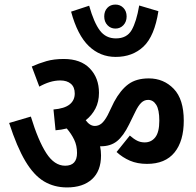

<svg xmlns="http://www.w3.org/2000/svg" viewBox="-20 -890 858 840"><path d="M436 -818Q436 -841 449.5 -855.5Q463 -870 485 -870Q506 -870 520 -855.5Q534 -841 534 -818Q534 -795 520 -780Q506 -765 485 -765Q464 -765 450 -780Q436 -795 436 -818ZM673 -841Q656 -732 608 -686.5Q560 -641 486 -641Q418 -641 368.5 -688.5Q319 -736 291 -839L370 -865Q391 -791 417 -756.5Q443 -722 487 -722Q535 -722 556 -758.5Q577 -795 589 -866ZM422 -210Q422 -142 382.5 -106Q343 -70 273 -70Q217 -70 172.5 -96.5Q128 -123 91 -185Q54 -247 20 -352L115 -380Q147 -275 182.5 -220Q218 -165 265 -165Q317 -165 317 -221Q317 -253 304.5 -279Q292 -305 272 -328Q249 -322 223 -320L214 -411Q262 -415 284.5 -433Q307 -451 307 -481Q307 -509 290 -523.5Q273 -538 244 -538Q221 -538 198 -531Q175 -524 152 -511L119 -599Q150 -613 183 -622.5Q216 -632 259 -632Q333 -632 373 -590.5Q413 -549 413 -484Q413 -445 397.5 -415Q382 -385 355 -364Q373 -339 395 -339Q411 -339 424 -349.5Q437 -360 451 -386L479 -444Q507 -496 541.5 -521.5Q576 -547 631 -547Q696 -547 740 -501.5Q784 -456 784 -362Q784 -273 743.5 -223Q703 -173 623 -173Q581 -173 548.5 -187Q516 -201 490 -225L548 -297Q565 -282 580 -274.5Q595 -267 613 -267Q642 -267 659.5 -289.5Q677 -312 677 -362Q677 -410 663.5 -431.5Q650 -453 628 -453Q611 -453 598 -440.5Q585 -428 572 -401L545 -346Q520 -295 492 -272.5Q464 -250 421 -250Q419 -250 418 -250Q422 -230 422 -210Z"/></svg>

Font: Noto Sans Devanagari Condensed SemiBold
Style: Regular
Weight: 600
Width: 3
Designer: Jelle Bosma - Monotype Design Team
Foundry: Monotype Imaging Inc.
Version: Version 2.004; ttfautohint (v1.8.4.7-5d5b)